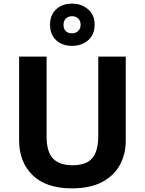

<svg xmlns="http://www.w3.org/2000/svg" viewBox="-20 -1076 796 1055"><path d="M671 -303Q671 -229 638.5 -169.5Q606 -110 540.5 -75.5Q475 -41 375 -41Q233 -41 159 -113.5Q85 -186 85 -305V-765H236V-328Q236 -240 272 -204Q308 -168 379 -168Q429 -168 460 -185Q491 -202 505.5 -238Q520 -274 520 -329V-765H671ZM376 -824Q322 -824 288.5 -855Q255 -886 255 -940Q255 -994 288.5 -1025Q322 -1056 376 -1056Q428 -1056 464 -1025Q500 -994 500 -941Q500 -886 464.5 -855Q429 -824 376 -824ZM376 -893Q396 -893 409.5 -905.5Q423 -918 423 -940Q423 -962 409.5 -974.5Q396 -987 376 -987Q356 -987 342.5 -974.5Q329 -962 329 -940Q329 -918 341 -905.5Q353 -893 376 -893Z"/></svg>

Font: Noto Sans Tamil UI
Style: Regular
Weight: 400
Designer: Jelle Bosma - Monotype Design Team
Foundry: Monotype Imaging Inc.
Version: Version 2.004